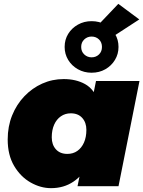

<svg xmlns="http://www.w3.org/2000/svg" viewBox="-20 -968 745 998"><path d="M245 10Q191 10 139 -19.5Q87 -49 53.5 -105.5Q20 -162 20 -243Q20 -311 43 -368Q66 -425 106.5 -467.5Q147 -510 199.5 -533.5Q252 -557 311 -557Q375 -557 422 -531Q469 -505 489.5 -443.5Q510 -382 493 -274Q479 -186 445.5 -122Q412 -58 362 -24Q312 10 245 10ZM330 -168Q360 -168 382 -183.5Q404 -199 416.5 -227Q429 -255 429 -293Q429 -331 407.5 -355Q386 -379 348 -379Q319 -379 296.5 -363.5Q274 -348 261.5 -320Q249 -292 249 -254Q249 -216 270.5 -192Q292 -168 330 -168ZM383 0 398 -74 435 -274 464 -472 479 -547H705L596 0ZM456 -590Q417 -590 385 -608Q353 -626 334.5 -656.5Q316 -687 316 -724Q316 -762 334.5 -792Q353 -822 385 -840Q417 -858 456 -858Q496 -858 527.5 -840Q559 -822 577.5 -792Q596 -762 596 -724Q596 -687 577.5 -656.5Q559 -626 527.5 -608Q496 -590 456 -590ZM456 -670Q479 -670 494.5 -685Q510 -700 510 -724Q510 -748 494.5 -763Q479 -778 456 -778Q434 -778 418 -763Q402 -748 402 -724Q402 -700 418 -685Q434 -670 456 -670ZM561 -774 459 -805 595 -948 704 -867Z"/></svg>

Font: Montserrat Thin Black
Style: Italic
Weight: 900
Italic angle: -11.3°
Version: Version 9.000